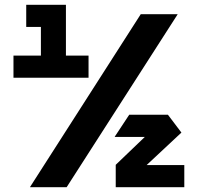

<svg xmlns="http://www.w3.org/2000/svg" viewBox="-20 -778 828 798"><path d="M150 -455V-666L222 -758H254V-547L182 -455ZM36 -455V-547H150V-455ZM182 -455 254 -547H348V-455ZM89 -666V-758H222L150 -666ZM105 0V-1L565 -719H718V-718L257 0ZM457 -209V-210L517 -301H678L679 -209ZM520 -27 461 -92V-93L678 -301L734 -227ZM461 0V-92H746V0Z"/></svg>

Font: Foldit
Style: Bold
Weight: 700
Version: Version 1.003